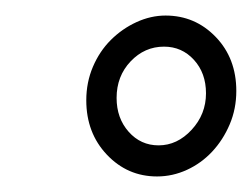

<svg xmlns="http://www.w3.org/2000/svg" viewBox="-20 -665 324 247"><path d="M191 -605Q166 -605 148 -586Q130 -567 130 -539Q130 -513 145.5 -495.5Q161 -478 184 -478Q208 -478 226.5 -498Q245 -518 245 -545Q245 -571 229.5 -588Q214 -605 191 -605ZM193 -645Q231 -645 257.5 -617.5Q284 -590 284 -548Q284 -525 275.5 -505Q267 -485 253 -470Q239 -455 220.5 -446.5Q202 -438 182 -438Q144 -438 117.5 -466Q91 -494 91 -536Q91 -559 99.5 -579Q108 -599 122.5 -613.5Q137 -628 155.5 -636.5Q174 -645 193 -645Z"/></svg>

Font: Vermiglione Medium
Style: Italic
Weight: 500
Italic angle: -11°
Version: Version 1.000